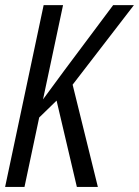

<svg xmlns="http://www.w3.org/2000/svg" viewBox="-23 -734 546 754"><path d="M502.9 -713.9 262.2 -401.4Q342.8 -73.2 361.3 0H278.8Q219.7 -252.4 199.2 -338.9L130.9 -272.5L73.2 0H-2.9L148.4 -713.9H224.6L146 -343.8Q177.7 -388.7 421.4 -713.9Z"/></svg>

Font: Open Sans Hebrew Condensed
Style: Italic
Weight: 400
Width: 3
Italic angle: -12°
Foundry: Ascender Corporation, Yanek Iontef
Version: Version 2.001;PS 002.001;hotconv 1.0.70;makeotf.lib2.5.58329